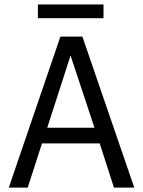

<svg xmlns="http://www.w3.org/2000/svg" viewBox="-20 -854 650 874"><path d="M20 0ZM255 -687.5 20 0H106.2L171.2 -201.2H433.8L498.8 0H591.2L355 -687.5ZM195 -272.5 301.2 -601.2 410 -272.5ZM451.2 -771.2H152.5V-833.8H451.2Z"/></svg>

Font: Cambay
Style: Regular
Weight: 400
Designer: Pooja Saxena
Foundry: Pooja Saxena
Version: Version 1.181;PS 001.181;hotconv 1.0.70;makeotf.lib2.5.58329